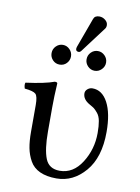

<svg xmlns="http://www.w3.org/2000/svg" viewBox="-88 -844 667 913"><g transform="rotate(10 245.0 -387.0)"><path d="M316.9 -784.2Q333 -784.2 345.9 -773.7Q358.9 -763.2 358.9 -749Q358.9 -737.8 353 -731L261.2 -608.9Q255.4 -601.1 249 -601.1Q234.9 -601.1 234.9 -613.8Q234.9 -617.7 236.8 -624L289.1 -767.1Q294.9 -784.2 316.9 -784.2ZM123 -573.2Q123 -593.3 137 -607.2Q150.9 -621.1 169.9 -621.1Q189 -621.1 202.9 -606.9Q216.8 -592.8 216.8 -573.2Q216.8 -554.2 203.4 -540Q189.9 -525.9 169.9 -525.9Q149.9 -525.9 136.5 -540Q123 -554.2 123 -573.2ZM292 -573.2Q292 -593.3 305.9 -607.2Q319.8 -621.1 338.9 -621.1Q357.9 -621.1 372.1 -606.9Q386.2 -592.8 386.2 -573.2Q386.2 -554.2 372.1 -540Q357.9 -525.9 338.9 -525.9Q319.8 -525.9 305.9 -540Q292 -554.2 292 -573.2ZM170.9 -321.3V-203.1Q170.9 -116.2 188.5 -72.5Q206.1 -28.8 257.8 -28.8Q322.8 -28.8 363.8 -93.5Q404.8 -158.2 404.8 -236.8Q404.8 -271 400.4 -294.4Q396 -317.9 384.5 -331.5Q373 -345.2 366.5 -350.1Q359.9 -355 344.2 -363.8Q310.1 -382.8 310.1 -412.1Q310.1 -424.3 320.6 -433.1Q331.1 -441.9 344.2 -441.9Q391.1 -441.9 418.5 -390.4Q445.8 -338.9 445.8 -249Q445.8 -126 387.5 -58.1Q329.1 9.8 249 9.8Q201.2 9.8 168.7 -5.1Q136.2 -20 120.1 -49.1Q104 -78.1 97.9 -110.6Q91.8 -143.1 91.8 -187V-316.9Q91.8 -358.9 80.3 -369.9Q68.8 -380.9 26.9 -384.8Q21 -401.9 24.9 -413.1Q117.7 -425.3 162.1 -441.9Q175.3 -441.9 174.8 -435.1Q170.9 -371.1 170.9 -321.3Z"/></g></svg>

Font: Linux Libertine O
Style: Regular
Weight: 400
Designer: Philipp H. Poll
Foundry: Philipp H. Poll
Version: Version 5.3.0